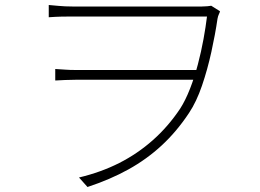

<svg xmlns="http://www.w3.org/2000/svg" viewBox="-20 -720 1040 768"><path d="M175 -700Q188 -699 214 -696.5Q240 -694 269 -694Q287 -694 328 -694Q369 -694 424 -694Q479 -694 538 -694Q597 -694 649.5 -694Q702 -694 739 -694Q776 -694 788 -694Q800 -694 809 -695Q818 -696 825 -697L860 -675Q859 -670 855.5 -663Q852 -656 850 -645Q841 -583 825.5 -512.5Q810 -442 788 -377.5Q766 -313 736 -268Q687 -194 627 -138.5Q567 -83 494 -42.5Q421 -2 330 28L296 -10Q384 -31 457 -68Q530 -105 591.5 -159.5Q653 -214 701 -286Q722 -319 740 -365Q758 -411 771.5 -462.5Q785 -514 794 -563.5Q803 -613 808 -654Q793 -654 752.5 -654Q712 -654 657 -654Q602 -654 542 -654Q482 -654 426.5 -654Q371 -654 329 -654Q287 -654 269 -654Q247 -654 225 -653.5Q203 -653 175 -651ZM780 -401Q765 -401 726.5 -401Q688 -401 637 -401Q586 -401 530 -401Q474 -401 423 -401Q372 -401 335 -401Q298 -401 284 -401Q260 -401 240.5 -400Q221 -399 201 -398V-444Q220 -443 239.5 -441.5Q259 -440 283 -440Q297 -440 335 -440Q373 -440 425 -440Q477 -440 533.5 -440Q590 -440 642 -440Q694 -440 732.5 -440Q771 -440 787 -440Z"/></svg>

Font: Noto Sans JP Thin ExtraLight
Style: Regular
Weight: 250
Version: Version 2.004-H2;hotconv 1.0.118;makeotfexe 2.5.65603